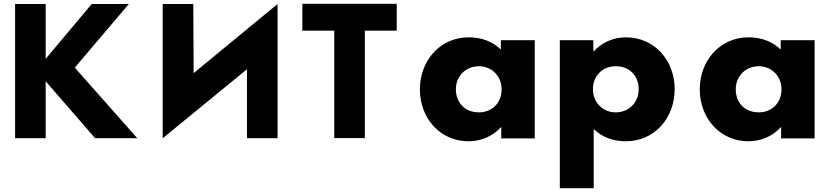

<svg xmlns="http://www.w3.org/2000/svg" viewBox="-20 -723 4341 1003"><path d="M697.2 -0.9 370.8 -369.8 653 -702.1H459.2L218.6 -415.7V-702.1H58.8V-0.9H218.6V-298.4L477 -0.9Z M1430 -0.9V-702.1L991.5 -340.9L989.8 -702.1H830V-0.9L1270.2 -361.3V-0.9Z M1559.5 -562.9H1726.1V-1.9H1885.9V-562.9H2052.5V-703.1H1559.5Z M2361.5 -256C2361.5 -327 2414.5 -377 2481.5 -377C2547.5 -377 2600.5 -327 2600.5 -256C2600.5 -186 2550.5 -136 2481.5 -136C2409.5 -136 2361.5 -186 2361.5 -256ZM2173.5 -256C2173.5 -106 2278.5 15 2428.5 15C2498.5 15 2558.5 -16 2596.5 -58H2598.5V0H2773.5V-513H2596.5V-464C2554.5 -505 2497.5 -528 2428.5 -528C2278.5 -528 2173.5 -406 2173.5 -256Z M3316.5 -257C3316.5 -186 3263.5 -136 3196.5 -136C3130.5 -136 3077.5 -186 3077.5 -257C3077.5 -327 3127.5 -377 3196.5 -377C3268.5 -377 3316.5 -327 3316.5 -257ZM3504.5 -257C3504.5 -407 3399.5 -528 3249.5 -528C3179.5 -528 3119.5 -497 3081.5 -455H3079.5V-513H2904.5V260H3081.5V-49C3123.5 -8 3180.5 15 3249.5 15C3399.5 15 3504.5 -107 3504.5 -257Z M3823.5 -256C3823.5 -327 3876.5 -377 3943.5 -377C4009.5 -377 4062.5 -327 4062.5 -256C4062.5 -186 4012.5 -136 3943.5 -136C3871.5 -136 3823.5 -186 3823.5 -256ZM3635.5 -256C3635.5 -106 3740.5 15 3890.5 15C3960.5 15 4020.5 -16 4058.5 -58H4060.5V0H4235.5V-513H4058.5V-464C4016.5 -505 3959.5 -528 3890.5 -528C3740.5 -528 3635.5 -406 3635.5 -256Z"/></svg>

Font: Sztylet
Style: Bd
Weight: 700
Foundry: Cannot Into Space Fonts, PlusOne Fonts
Version: Version 0.12